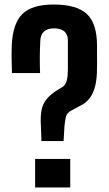

<svg xmlns="http://www.w3.org/2000/svg" viewBox="-20 -830 481 850"><path d="M163.5 -205.5 161 -274Q158.5 -314.5 164 -342.8Q169.5 -371 187 -392Q204.5 -413 236.5 -433L254.5 -443.5Q266 -450 271.8 -462.8Q277.5 -475.5 279 -493Q280.5 -510.5 280.5 -531V-651Q280.5 -677.5 264.8 -691Q249 -704.5 218.5 -704.5Q190.5 -704.5 175.2 -691Q160 -677.5 158.5 -651Q156.5 -613 156.2 -577Q156 -541 157.5 -506.5H33Q32.5 -523.5 32 -543Q31.5 -562.5 31.2 -583.8Q31 -605 32 -627.5Q36 -725.5 78.8 -767.8Q121.5 -810 217.5 -810Q320 -810 364.8 -767.8Q409.5 -725.5 409.5 -627.5Q409.5 -604.5 409.5 -588Q409.5 -571.5 409.8 -558.2Q410 -545 409.5 -531Q409.5 -479 400.8 -447Q392 -415 378.2 -397Q364.5 -379 348.8 -369.5Q333 -360 319 -353L296.5 -341Q275.5 -330.5 271.5 -311.8Q267.5 -293 265.5 -273.5L261.5 -205.5ZM135.5 0V-126.5H291V0Z"/></svg>

Font: Big Shoulders Display Thin ExtraBold
Style: Regular
Weight: 800
Version: Version 2.002